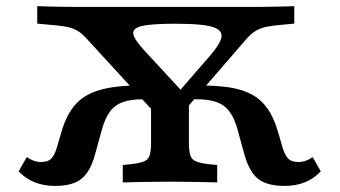

<svg xmlns="http://www.w3.org/2000/svg" viewBox="-20 -591 1100 622"><path d="M506.2 -198.2 261.9 -464.4Q244.1 -484.7 226.9 -493.5Q209.6 -502.3 189 -505.4Q168.4 -508.5 139.5 -510.9L100.6 -514.5V-571Q114.9 -570.5 137.9 -569.9Q160.9 -569.4 185.7 -569Q210.4 -568.5 229 -568.5H231.9H801.6H804.9Q823.9 -568.5 848.4 -569Q873 -569.4 896.2 -569.9Q919.4 -570.5 933.3 -571V-514.5L894.5 -510.9Q866 -508.5 845.8 -504.7Q825.6 -501 809.4 -491.6Q793.2 -482.2 775.4 -461.4L547.6 -198.2ZM158.2 11.3Q121.9 11.3 92.3 -0.5Q62.8 -12.4 40.4 -36L66.8 -82.2Q77.6 -74.4 89.3 -70.3Q101.1 -66.2 113.4 -66.2Q134.9 -66.2 145.6 -76.6Q156.4 -87 164.5 -113.7L179.1 -164.1Q195.6 -220.4 224.9 -253.1Q254.2 -285.7 304.6 -299.9Q355 -314.1 432.8 -314.1H455.1L486.1 -269.5H444.5Q404.6 -269.5 378.4 -260.3Q352.2 -251 336.2 -229.4Q320.1 -207.8 309.8 -170.1L288.6 -93.1Q278.5 -54.8 262.4 -31.8Q246.2 -8.7 221.3 1.3Q196.3 11.3 158.2 11.3ZM525 -2.4Q506.1 -2.4 479.3 -2Q452.6 -1.6 425.6 -1.2Q398.6 -0.8 377.7 0V-56.5L408.9 -59.6Q447.8 -64.1 458.6 -76.4Q469.3 -88.6 469.3 -125.8V-273.6L546.4 -234.4L592 -287.9V-125.8Q592 -88.6 602.9 -76.4Q613.9 -64.1 652.3 -59.6L683.6 -56.5V0Q663 -0.8 636.1 -1.2Q609.1 -1.6 582.5 -2Q556 -2.4 536.3 -2.4H530.2ZM901.5 11.3Q864.2 11.3 838.8 1.3Q813.4 -8.7 797.5 -31.8Q781.6 -54.8 771 -93.1L749.9 -170.1Q739.6 -207.8 723.5 -229.4Q707.5 -251 681.7 -260.3Q655.9 -269.5 615.2 -269.5H573.6L612.1 -314.1H626.8Q679.7 -314.1 720.4 -308.3Q761.2 -302.4 792.2 -286.7Q823.2 -271.1 844.9 -241.5Q866.7 -211.9 880.6 -164.1L895.2 -113.7Q903.3 -87 914.2 -76.6Q925.2 -66.2 946.3 -66.2Q958.6 -66.2 970.6 -70.3Q982.6 -74.4 992.9 -82.2L1019.2 -36Q996.9 -12.4 967.8 -0.5Q938.6 11.3 901.5 11.3ZM532.5 -263.3 659.2 -409.2Q680.5 -434 690.3 -451.7Q700.2 -469.4 697 -481.6Q693.7 -493.7 676.7 -500.9Q659.6 -508 628.1 -511Q596.6 -514.1 549.2 -514.1Q493.6 -514.1 461.6 -510.4Q429.6 -506.8 418.3 -497.6Q407 -488.5 414.6 -471.9Q422.2 -455.3 446.4 -428.9L579.7 -284.4Z"/></svg>

Font: Playfair 5pt SemiExpanded Light
Style: Regular
Weight: 300
Width: 6
Designer: Claus Eggers Sørensen
Foundry: Claus Eggers Sørensen
Version: Version 2.203